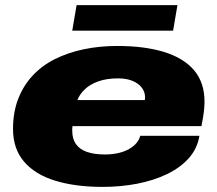

<svg xmlns="http://www.w3.org/2000/svg" viewBox="-20 -720 851 752"><path d="M382 12Q276 12 197 -12Q118 -36 74.5 -86.5Q31 -137 31 -215Q31 -280 51 -332Q71 -384 107 -423Q144 -463 195 -488.5Q246 -514 308 -527Q370 -540 439 -540Q546 -540 622.5 -516.5Q699 -493 740 -445Q781 -397 781 -321Q781 -308 779 -287Q777 -266 769 -226H264Q263 -221 263 -216.5Q263 -212 263 -207Q263 -176 277.5 -155.5Q292 -135 320.5 -125Q349 -115 391 -115Q421 -115 445.5 -121Q470 -127 487.5 -137.5Q505 -148 515.5 -161Q526 -174 529 -188H761Q753 -138 719.5 -100.5Q686 -63 634 -38Q582 -13 517.5 -0.5Q453 12 382 12ZM283 -328H547Q548 -331 548 -334Q548 -337 548 -340Q548 -360 535.5 -376.5Q523 -393 499.5 -403Q476 -413 442 -413Q398 -413 365.5 -401.5Q333 -390 312.5 -370.5Q292 -351 283 -328ZM263 -600 280 -700H675L658 -600Z"/></svg>

Font: Archivo Expanded Black
Style: Italic
Weight: 900
Width: 7
Italic angle: -10°
Designer: Hector Gatti
Foundry: Omnibus-Type
Version: Version 2.001